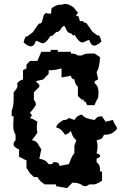

<svg xmlns="http://www.w3.org/2000/svg" viewBox="-20 -968 660 986"><path d="M501 -756C495 -771 495 -787 481 -787C480 -787 481 -786 480 -786L455 -805C433 -836 423 -852 420 -852C419 -852 419 -852 419 -850C408 -854 407 -857 407 -859V-860C407 -861 392 -858 390 -860C384 -882 384 -884 382 -884H380C378 -884 376 -885 370 -890C370 -890 383 -904 382 -904C380 -904 378 -905 376 -907L358 -930C340 -943 325 -948 314 -948C307 -948 301 -946 297 -943C294 -944 291 -944 288 -944C277 -944 263 -939 245 -926L242 -898C240 -896 222 -900 220 -900C219 -900 218 -901 217 -902C200 -886 208 -901 197 -861C195 -859 195 -857 195 -856V-855C195 -853 194 -850 183 -846C183 -848 183 -848 182 -848C179 -848 170 -833 148 -802L123 -783C122 -783 122 -782 121 -782C107 -782 107 -767 101 -752C105 -746 123 -730 138 -730C149 -730 158 -738 164 -758H166C178 -758 187 -746 199 -746C209 -746 222 -755 240 -785C241 -783 242 -783 244 -783C252 -783 265 -804 272 -804C287 -804 295 -823 299 -830L300 -829C302 -831 306 -832 308 -836C309 -834 310 -834 311 -833L312 -834C316 -827 325 -798 340 -798C348 -798 356 -778 363 -789C381 -759 393 -750 403 -750C415 -750 425 -762 437 -762H439C445 -742 453 -734 464 -734C479 -734 497 -750 501 -756ZM240 -712V-702H192L172 -655H134L116 -636V-617L98 -607V-560C85 -556 79 -552 68 -541C68 -537 70 -535 70 -532C70 -516 64 -510 50 -494V-461C50 -440 48 -419 40 -399V-371H50C50 -357 48 -341 48 -325C48 -307 51 -288 60 -276V-248C51 -239 50 -237 50 -226V-220C61 -209 65 -205 78 -201V-163L116 -144V-106L134 -78L154 -59H172C183 -40 191 -34 210 -21H268V-12L324 -2L352 -30C378 -29 389 -27 410 -12C427 -12 424 -12 438 -21H466C482 -26 490 -31 504 -40V-87H494C493 -112 494 -120 476 -135V-153L494 -163V-172L476 -182C480 -195 481 -205 481 -215C481 -225 480 -235 476 -248C499 -253 505 -254 514 -276C545 -276 559 -282 580 -305V-314C571 -328 565 -336 560 -352L522 -343L504 -371C482 -369 479 -368 466 -352C438 -357 417 -359 400 -380C378 -373 375 -371 362 -352L334 -362C320 -353 323 -352 306 -352C287 -339 276 -335 268 -314C293 -307 299 -297 314 -276C327 -280 333 -284 344 -295C351 -273 355 -262 372 -248L362 -220V-182C349 -167 341 -144 334 -125L286 -116C281 -131 283 -130 268 -135C249 -135 254 -137 248 -125H230C216 -144 206 -148 182 -153L192 -201C175 -225 174 -244 144 -248L172 -286C170 -296 169 -304 169 -312C169 -321 170 -332 172 -343C158 -352 150 -357 134 -362C140 -371 144 -373 144 -375C144 -377 140 -381 134 -390C146 -401 154 -413 164 -428C164 -445 163 -442 154 -456V-494L182 -522V-532L164 -551L202 -560L230 -589V-607C254 -607 273 -610 296 -617V-570L344 -579C349 -564 347 -565 362 -560C366 -540 367 -535 380 -522V-475L400 -456H410V-447H418L428 -428H466C471 -444 475 -452 484 -466C484 -475 486 -484 486 -492C486 -511 483 -527 466 -541V-551L484 -560L476 -598C489 -616 492 -649 494 -674L466 -693H440C425 -693 412 -691 400 -683H380C367 -692 363 -692 344 -693V-702H277V-712Z"/></svg>

Font: GNUTypewriter
Style: Standard
Weight: 400
Version: Version 001.000